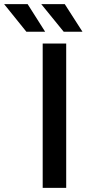

<svg xmlns="http://www.w3.org/2000/svg" viewBox="-107 -911 441 931"><path d="M214 0V-700H100V0ZM293 -757 207 -891H93L202 -757ZM112 -757 27 -891H-87L21 -757Z"/></svg>

Font: Montserrat-Alt1 SemBd
Style: Regular
Weight: 600
Designer: Differentunic
Foundry: Differentunic
Version: Version 7.222